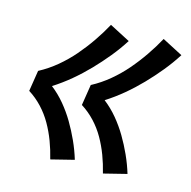

<svg xmlns="http://www.w3.org/2000/svg" viewBox="-82 -683 673 676"><g transform="rotate(15 254.5 -344.5)"><path d="M350 -88Q342 -121 330.5 -151.5Q319 -182 303 -210Q287 -238 265 -261.5Q243 -285 216 -302L228 -378Q262 -396 292 -421Q322 -446 347 -475Q372 -504 394 -536Q416 -568 434 -601L509 -562Q488 -529 463 -498.5Q438 -468 410.5 -439.5Q383 -411 352.5 -385.5Q322 -360 289 -339Q316 -318 338 -291.5Q360 -265 377.5 -235.5Q395 -206 409.5 -174Q424 -142 434 -109ZM158 -88Q150 -121 138.5 -151.5Q127 -182 111 -210Q95 -238 73 -261.5Q51 -285 24 -302L36 -378Q70 -396 100 -421Q130 -446 155 -475Q180 -504 202 -536Q224 -568 242 -601L317 -562Q296 -529 271 -498.5Q246 -468 218.5 -439.5Q191 -411 160.5 -385.5Q130 -360 97 -339Q124 -318 146 -291.5Q168 -265 185.5 -235.5Q203 -206 217.5 -174Q232 -142 242 -109Z"/></g></svg>

Font: Iosevka SS04 Oblique
Style: Bold
Weight: 700
Italic angle: -9°
Monospace: yes
Designer: Belleve Invis
Foundry: Belleve Invis
Version: Version 19.0.0; ttfautohint (v1.8.4)